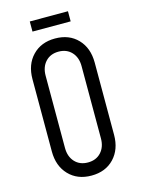

<svg xmlns="http://www.w3.org/2000/svg" viewBox="-133 -967 776 1058"><g transform="rotate(-15 254.5 -438.0)"><path d="M254.5 16Q174.5 16 125.8 -35Q77 -86 77 -169V-581Q77 -664.5 125.8 -715.2Q174.5 -766 254.5 -766Q335 -766 383.5 -715.2Q432 -664.5 432 -581V-169Q432 -86 383.5 -35Q335 16 254.5 16ZM254.5 -59Q301 -59 329 -89.2Q357 -119.5 357 -169V-581Q357 -630.5 329 -660.8Q301 -691 254.5 -691Q208 -691 180 -660.8Q152 -630.5 152 -581V-169Q152 -119.5 180 -89.2Q208 -59 254.5 -59ZM145 -892.5H362.8V-834.8H145Z"/></g></svg>

Font: Mohave Light
Style: Regular
Weight: 300
Designer: Gumpita Rahayu
Foundry: Tokotype
Version: Version 2.003